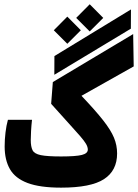

<svg xmlns="http://www.w3.org/2000/svg" viewBox="-20 -862 638 887"><path d="M262.2 4.9Q164.6 4.9 107.4 -16.6Q50.3 -38.1 25.9 -80.6Q1.5 -123 1.5 -185.5Q1.5 -217.3 5.4 -250Q9.3 -282.7 16.6 -308.6H127.9Q125 -283.2 123.5 -256.8Q122.1 -230.5 122.1 -215.3Q122.1 -184.6 130.4 -168Q138.7 -151.4 168.5 -145.3Q198.2 -139.2 262.2 -139.2Q330.6 -139.2 358.2 -146.2Q385.7 -153.3 385.7 -170.9Q385.7 -183.1 377.4 -197.3Q369.1 -211.4 350.1 -233.4Q331.1 -255.4 298.3 -291.3Q265.6 -327.1 216.3 -382.3L224.1 -482.9L595.2 -704.6L597.7 -555.2L356.4 -419.4Q420.9 -351.6 456.5 -306.2Q492.2 -260.7 506.6 -225.8Q521 -190.9 521 -153.3Q521 -73.7 460.4 -34.4Q399.9 4.9 262.2 4.9ZM231 -516.6 231.4 -603 585 -818.4 584.5 -729.5ZM291 -659.7 228.5 -722.2 291 -785.2 353.5 -722.2ZM394.5 -716.8 332 -779.3 394.5 -842.3 457 -779.3Z"/></svg>

Font: Cascadia Mono PL
Style: Bold
Weight: 700
Monospace: yes
Designer: Aaron Bell
Foundry: Saja Typeworks
Version: Version 2404.023; ttfautohint (v1.8.4)